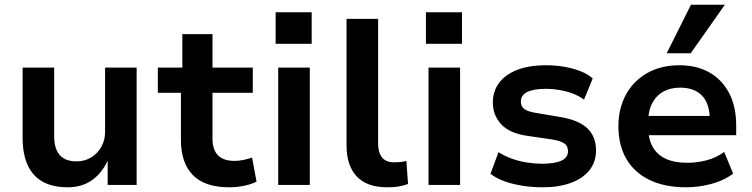

<svg xmlns="http://www.w3.org/2000/svg" viewBox="-20 -785 3193 815"><path d="M267 10Q205 10 162.5 -13Q120 -36 98 -83Q76 -130 76 -200V-498H210V-204Q210 -172 220 -148.5Q230 -125 251 -112.5Q272 -100 305 -100Q339 -100 366.5 -116.5Q394 -133 410 -161.5Q426 -190 426 -224V-498H560V0H437V-103Q412 -49 369.5 -19.5Q327 10 267 10Z M953 10Q849 10 798.5 -42Q748 -94 748 -191V-391H650V-498H754V-640H882V-498H1053V-391H882V-197Q882 -150 905 -126Q928 -102 976 -102Q994 -102 1013 -106Q1032 -110 1050 -116L1069 -14Q1045 -2 1014.5 4Q984 10 953 10Z M1150 -599V-733H1303V-599ZM1161 0V-498H1295V0Z M1623 10Q1538 10 1494.5 -36Q1451 -82 1451 -167V-705H1585V-177Q1585 -151 1592.5 -132.5Q1600 -114 1615 -105Q1630 -96 1652 -96Q1666 -96 1678.5 -97Q1691 -98 1705 -102L1712 -4Q1690 4 1670 7Q1650 10 1623 10Z M1788 -599V-733H1941V-599ZM1799 0V-498H1933V0Z M2284 10Q2240 10 2198 3.5Q2156 -3 2121.5 -15.5Q2087 -28 2062 -47L2096 -139Q2123 -122 2154 -111Q2185 -100 2217.5 -95Q2250 -90 2280 -90Q2335 -90 2363 -103Q2391 -116 2391 -143Q2391 -166 2375 -176.5Q2359 -187 2324 -193L2214 -209Q2142 -220 2107 -258Q2072 -296 2072 -350Q2072 -397 2098 -432.5Q2124 -468 2174.5 -488Q2225 -508 2298 -508Q2336 -508 2373 -502Q2410 -496 2442.5 -483.5Q2475 -471 2496 -452L2459 -362Q2438 -378 2411 -388Q2384 -398 2355 -403Q2326 -408 2298 -408Q2245 -408 2218 -394.5Q2191 -381 2191 -354Q2191 -333 2206 -322Q2221 -311 2254 -306L2360 -288Q2437 -275 2473.5 -240Q2510 -205 2510 -146Q2510 -98 2482.5 -63Q2455 -28 2404 -9Q2353 10 2284 10Z M2893 10Q2801 10 2736.5 -21.5Q2672 -53 2638.5 -111Q2605 -169 2605 -249Q2605 -324 2636.5 -382.5Q2668 -441 2726.5 -474.5Q2785 -508 2864 -508Q2938 -508 2992 -477Q3046 -446 3075.5 -389Q3105 -332 3105 -251V-211H2710V-293H3008L2993 -275Q2993 -345 2960 -379Q2927 -413 2867 -413Q2826 -413 2795.5 -396Q2765 -379 2748 -346Q2731 -313 2731 -265V-252Q2731 -197 2750 -162.5Q2769 -128 2806 -111Q2843 -94 2898 -94Q2938 -94 2979 -104.5Q3020 -115 3054 -140L3092 -48Q3052 -18 2998.5 -4Q2945 10 2893 10ZM2810 -559 2913 -765H3057L2912 -559Z"/></svg>

Font: Nunito Sans 8pt
Style: Bold
Weight: 700
Version: Version 3.101;gftools[0.9.27]